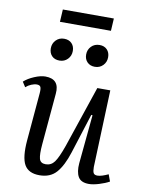

<svg xmlns="http://www.w3.org/2000/svg" viewBox="-98 -968 789 1049"><g transform="rotate(10 296.5 -443.0)"><path d="M17 -474Q39 -494 73.5 -508.5Q108 -523 134 -523Q214 -523 206 -440L181 -156Q176 -99 182.5 -75Q189 -51 218 -51Q248 -51 266.5 -76Q285 -101 309 -169L424 -510H496L480 -82Q480 -58 485.5 -48.5Q491 -39 507 -39Q519 -39 534.5 -44Q550 -49 567 -57L581 -19Q558 -6 525 4Q492 14 469 14Q425 14 409.5 -13Q394 -40 398 -88L424 -359L417 -360L347 -140Q323 -64 289 -25Q255 14 195 14Q134 14 111 -26.5Q88 -67 96 -162L119 -428Q121 -454 116 -463Q111 -472 95 -472Q82 -472 65 -465Q48 -458 35 -446ZM136 -680Q136 -707 154 -725.5Q172 -744 199 -744Q226 -744 241.5 -728Q257 -712 257 -686Q257 -659 239 -640.5Q221 -622 194 -622Q167 -622 151.5 -638Q136 -654 136 -680ZM332 -680Q332 -707 350 -725.5Q368 -744 396 -744Q422 -744 437.5 -728Q453 -712 453 -686Q453 -659 435 -640.5Q417 -622 390 -622Q364 -622 348 -638Q332 -654 332 -680ZM164 -900H447L443 -831H160Z"/></g></svg>

Font: Literata 36pt
Style: Italic
Weight: 400
Italic angle: -2°
Designer: Latin by Veronika Burian and Jose Scaglione. Greek by Irene Vlachou. Cyrillic by Vera Evstafieva
Foundry: TypeTogether
Version: Version 3.002